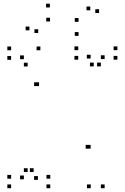

<svg xmlns="http://www.w3.org/2000/svg" viewBox="-20 -986 660 1016"><path d="M246 10V-10H226V10ZM246 -40.5V-60.5H226V-40.5ZM158 -75.8V-95.8H138V-75.8ZM180.5 -34.3V-54.3H160.5V-34.3ZM180.5 -530.5V-550.5H160.5V-530.5ZM186.7 -530.5V-550.5H166.7V-530.5ZM460.3 10V-10H440.3V10ZM533.7 10V-10H513.7V10ZM533.7 -673.5V-693.5H513.7V-673.5ZM513.7 -634.7V-654.7H493.7V-634.7ZM601.2 -670.2V-690.2H581.2V-670.2ZM601.2 -720.5V-740.5H581.2V-720.5ZM394 -720.5V-740.5H374V-720.5ZM394 -670.2V-690.2H374V-670.2ZM476 -634.7V-654.7H456V-634.7ZM459.5 -676.3V-696.3H439.5V-676.3ZM459.5 -199.3V-219.3H439.5V-199.3ZM453.3 -199.3V-219.3H433.3V-199.3ZM193.7 -720V-740H173.7V-720ZM38.8 -720V-740H18.8V-720ZM38.8 -669.5V-689.5H18.8V-669.5ZM126.3 -634.2V-654.2H106.3V-634.2ZM106.3 -672.8V-692.8H86.3V-672.8ZM106.3 -37.2V-57.2H86.3V-37.2ZM126.3 -75.8V-95.8H106.3V-75.8ZM38.8 -40.5V-60.5H18.8V-40.5ZM38.8 10V-10H18.8V10ZM504.3 -917.2V-937.2H484.3V-917.2ZM457.7 -931.5V-951.5H437.7V-931.5ZM395.7 -870.5V-890.5H375.7V-870.5ZM243.8 -946.5V-966.5H223.8V-946.5ZM135.7 -825.5V-845.5H115.7V-825.5ZM182.3 -811.2V-831.2H162.3V-811.2ZM244.7 -872.2V-892.2H224.7V-872.2ZM395.7 -796.2V-816.2H375.7V-796.2Z"/></svg>

Font: Monaspace Xenon Dots Var
Style: Regular
Weight: 400
Designer: Riley Cran and the Lettermatic Team
Version: Version 1.100 (Monaspace Xenon Dots)